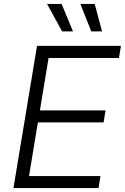

<svg xmlns="http://www.w3.org/2000/svg" viewBox="-20 -962 639 982"><path d="M48.8 0 169.4 -727.5H598.6L588.4 -665.5H228.5L184.1 -397.5H520L509.8 -335.9H173.8L128.4 -61.5H493.7L483.9 0ZM446.8 -801.3 391.1 -941.9H464.4L502 -801.3ZM297.9 -801.3 220.7 -941.9H294.9L353.5 -801.3Z"/></svg>

Font: Inter 16pt Light
Style: Italic
Weight: 300
Italic angle: -9.3988°
Version: Version 4.001;git-66647c0bb